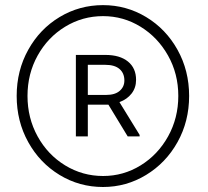

<svg xmlns="http://www.w3.org/2000/svg" viewBox="-20 -738 830 768"><path d="M392.1 -717.5Q485.5 -717.5 564.6 -669.8Q643.8 -622 690.1 -538.8Q736.5 -455.6 736.5 -354.2Q736.5 -252.8 690.1 -169.6Q643.8 -86.5 564.5 -38.3Q485.3 10 391.9 10Q297.5 10 218.3 -38.2Q139.1 -86.4 92.9 -169.6Q46.7 -252.8 46.7 -354.3Q46.7 -455.8 93 -538.9Q139.2 -622.1 218.4 -669.8Q297.6 -717.5 392.1 -717.5ZM392.4 -34Q473.7 -34 542.6 -76.5Q611.5 -119 652.4 -192.5Q693.2 -266 693.2 -354.3Q693.2 -442.8 652.2 -515.7Q611.2 -588.7 542.3 -631.1Q473.4 -673.5 392.2 -673.5Q310 -673.5 240.5 -631.1Q171 -588.7 130.5 -515.7Q90 -442.8 90 -354.3Q90 -265.8 130.5 -192.4Q171 -119 240.5 -76.5Q310.1 -34 392.4 -34ZM524.3 -418.5Q524.3 -387 506.4 -363.9Q488.5 -340.8 457.8 -329.5L538.5 -198.3V-192.5H490.7L413.7 -319.2H331.3V-192.5H283.5V-518.3H401.5Q459.3 -518.3 491.8 -491.9Q524.3 -465.5 524.3 -418.5ZM331.3 -358.3H405Q440 -358.3 458.7 -374.5Q477.5 -390.8 477.5 -415.9Q477.5 -445.2 458.1 -462Q438.7 -478.7 401.5 -478.7H331.3Z"/></svg>

Font: FreesentationVF
Style: Regular
Weight: 400
Designer: glyphs from Roboto by Christian Robertson / Hangul glyphs from Noto Sans CJK(Source Han Sans) by Jang Soo-young and Kang
Foundry: PT&
Version: Version 2.001;Glyphs 3.3.1 (3343)